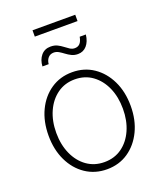

<svg xmlns="http://www.w3.org/2000/svg" viewBox="-151 -913 854 1019"><g transform="rotate(-20 276.5 -403.5)"><path d="M276.9 10.3Q209 10.3 156.5 -25.1Q104 -60.5 74.5 -122.3Q44.9 -184.1 44.9 -263.2Q44.9 -343.3 74.5 -405Q104 -466.8 156.5 -502.2Q209 -537.6 276.9 -537.6Q344.7 -537.6 397 -502.2Q449.2 -466.8 479 -405Q508.8 -343.3 508.8 -263.2Q508.8 -184.1 479 -122.3Q449.2 -60.5 397.2 -25.1Q345.2 10.3 276.9 10.3ZM276.9 -30.3Q333.5 -30.3 375.7 -60.5Q418 -90.8 441.4 -143.6Q464.8 -196.3 464.8 -263.2Q464.8 -330.6 441.4 -383.3Q418 -436 375.7 -466.6Q333.5 -497.1 276.9 -497.1Q220.7 -497.1 178.2 -466.6Q135.7 -436 112.1 -383.3Q88.4 -330.6 88.4 -263.2Q88.4 -196.3 112.1 -143.6Q135.7 -90.8 178.2 -60.5Q220.7 -30.3 276.9 -30.3ZM340.3 -617.2Q320.8 -617.2 304.9 -625Q289.1 -632.8 275.6 -643.1Q262.2 -653.3 249 -661.1Q235.8 -668.9 221.2 -668.9Q201.2 -668.9 189.2 -655.3Q177.2 -641.6 175.3 -620.1H140.1Q142.1 -656.7 162.1 -680.7Q182.1 -704.6 215.8 -704.6Q237.8 -704.6 253.7 -696.8Q269.5 -689 282.7 -678.7Q295.9 -668.5 308.3 -660.4Q320.8 -652.3 335 -652.3Q353 -652.3 364 -663.6Q375 -674.8 379.9 -700.7H414.6Q410.2 -662.1 390.6 -639.6Q371.1 -617.2 340.3 -617.2ZM397.5 -818.4V-782.7H156.2V-818.4Z"/></g></svg>

Font: Inter 24pt ExtraLight
Style: Regular
Weight: 250
Designer: Rasmus Andersson
Foundry: rsms
Version: Version 4.001;git-66647c0bb